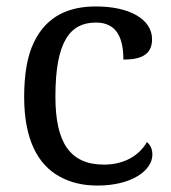

<svg xmlns="http://www.w3.org/2000/svg" viewBox="-20 -566 532 596"><path d="M283 10C389 10 453 -37 453 -86C453 -103 447 -116 436 -125C413 -84 366 -55 303 -55C196 -55 152 -125 152 -266C152 -437 197 -496 278 -496C345 -496 363 -444 363 -381C422 -381 452 -399 452 -444C452 -507 381 -546 278 -546C193 -546 124 -516 85 -434C65 -393 55 -336 55 -265C55 -134 97 -55 165 -18C199 1 238 10 283 10Z"/></svg>

Font: Liu Chibing Harmony Marks (Sposobin) Font
Style: Regular
Weight: 400
Designer: Liu Chibing
Foundry: Liu Chibing
Version: Version 1.003